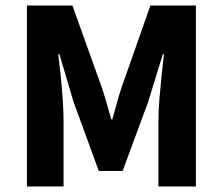

<svg xmlns="http://www.w3.org/2000/svg" viewBox="-20 -672 802 692"><path d="M77 0V-652H241L345 -362Q355 -333 363.5 -303.5Q372 -274 381 -242H385Q394 -274 402 -303.5Q410 -333 420 -362L522 -652H686V0H551V-239Q551 -271 554.5 -314.5Q558 -358 562.5 -401.5Q567 -445 571 -477H567L514 -305L422 -56H336L245 -305L194 -477H190Q194 -445 198.5 -401.5Q203 -358 206 -314.5Q209 -271 209 -239V0Z"/></svg>

Font: Source Sans 3
Style: Bold
Weight: 700
Designer: Paul D. Hunt
Foundry: Adobe
Version: Version 3.052;hotconv 1.1.0;makeotfexe 2.6.0